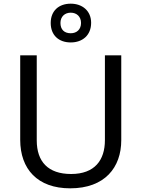

<svg xmlns="http://www.w3.org/2000/svg" viewBox="-20 -1015 771 1045"><path d="M365 -784C429 -784 476 -823 476 -891C476 -956 428 -995 365 -995C300 -995 256 -956 256 -890C256 -823 300 -784 365 -784ZM365 -834C329 -834 309 -855 309 -890C309 -925 333 -946 365 -946C397 -946 421 -925 421 -890C421 -855 398 -834 365 -834ZM640 -252V-714H551V-252C551 -144 496 -68 367 -68C242 -68 180 -135 180 -251V-714H90V-254C90 -95 184 10 362 10C551 10 640 -104 640 -252Z"/></svg>

Font: Noto Sans Tifinagh Agraw Imazighen
Style: Regular
Weight: 400
Designer: JamraPatel
Foundry: JamraPatel LLC
Version: Version 2.006